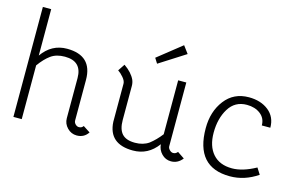

<svg xmlns="http://www.w3.org/2000/svg" viewBox="-77 -777 1544 980"><g transform="rotate(15 694.5 -287.0)"><path d="M308 -278Q308 -367 218 -367Q173 -367 144 -346Q115 -325 87 -286V-2H43V-583H87V-338Q137 -409 218 -409Q352 -409 352 -280V-66Q352 -55 360.5 -46.5Q369 -38 379 -38Q394 -38 402 -50L439 -26Q418 6 379 6Q350 6 329 -15.5Q308 -37 308 -66Z M819 -542 681 -454 664 -481 790 -581ZM542 -311Q542 -326 527 -343.5Q512 -361 498 -370L522 -406Q564 -377 580 -342Q586 -327 586 -311V-131Q586 -82 607.5 -58.5Q629 -35 676 -35Q719 -35 749 -56Q780 -80 807 -115V-400H850V-63Q850 -53 859 -44Q868 -35 878 -35Q892 -35 901 -47L938 -22Q914 9 878 9Q849 9 828.5 -12Q808 -33 806 -62Q756 6 676 6Q548 6 542 -110Z M1188 -37Q1244 -37 1313 -75L1334 -42Q1265 5 1188 5Q1006 5 1006 -201Q1006 -289 1052.5 -349.5Q1099 -410 1179 -410Q1242 -410 1283 -377.5Q1324 -345 1324 -288H1279Q1279 -326 1250.5 -348Q1222 -370 1179 -370Q1116 -370 1083.5 -317Q1051 -264 1051 -189Q1051 -118 1086.5 -77.5Q1122 -37 1188 -37Z"/></g></svg>

Font: Bhavuka
Style: Regular
Weight: 400
Version: 2.94.0; ttfautohint (v1.2) -l 7 -r 28 -G 50 -x 13 -D deva -f